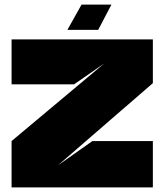

<svg xmlns="http://www.w3.org/2000/svg" viewBox="-20 -809 709 829"><path d="M430 -535 300 -445H30V-639H640V-450L230 -95L379 -200H640V0H30V-200L430 -535ZM271 -680H404L461 -789H332Z"/></svg>

Font: Banana Brick
Style: Regular
Weight: 400
Designer: artmaker
Foundry: artmaker
Version: Version 4.000 2011 initial release